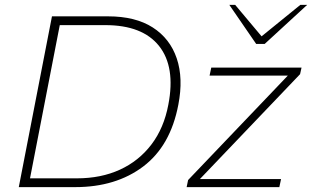

<svg xmlns="http://www.w3.org/2000/svg" viewBox="-20 -767 1279 787"><path d="M57 0 193 -700H423Q535 -700 606 -654.5Q677 -609 704.5 -527.5Q732 -446 711 -338Q679 -169 567 -84.5Q455 0 288 0ZM103 -36H295Q394 -36 471.5 -71.5Q549 -107 600.5 -174.5Q652 -242 670 -338Q700 -493 632 -578.5Q564 -664 412 -664H225ZM745 0 751 -29 1174 -472V-457H839L846 -490H1216L1210 -463L785 -18V-33H1132L1125 0ZM1030 -587 1046 -613 1211 -747H1239L1065 -587ZM1030 -587 920 -747H944L1064 -604L1065 -587Z"/></svg>

Font: REM Thin
Style: Italic
Weight: 250
Italic angle: -11°
Designer: Octavio Pardo
Foundry: Ashler Design
Version: Version 1.005;gftools[0.9.28]